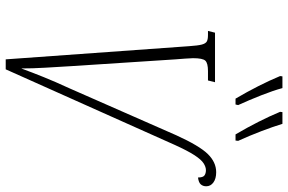

<svg xmlns="http://www.w3.org/2000/svg" viewBox="-184 -800 984 655"><g transform="rotate(90 307.5 -472.0)"><path d="M137 -626Q135 -656 131.5 -669Q128 -682 121 -686Q114 -690 99 -690H85L91 -714H260L254 -690H222Q195 -690 186.5 -681Q178 -672 178 -639Q178 -631 179.5 -611.5Q181 -592 182 -579L205 -226Q208 -176 210.5 -134Q213 -92 213 -53Q227 -91 242.5 -129.5Q258 -168 281 -218L441 -582Q477 -661 505 -689.5Q533 -718 567 -718Q589 -718 602 -708.5Q615 -699 615 -684Q615 -673 608.5 -665.5Q602 -658 585 -656Q585 -673 578 -678Q571 -683 560 -683Q549 -683 536.5 -675Q524 -667 509 -644Q494 -621 474 -577L216 0H182ZM438 -784Q391 -864 361 -936L362 -944H402Q411 -914 427 -872Q443 -830 460 -793L459 -784ZM316 -784Q269 -864 239 -936L240 -944H280Q288 -914 304.5 -872Q321 -830 338 -793L336 -784Z"/></g></svg>

Font: Noto Serif ExtraCondensed ExtraLight
Style: Italic
Weight: 200
Width: 2
Italic angle: -12°
Designer: Monotype Design Team
Foundry: Monotype Imaging Inc.
Version: Version 2.014; ttfautohint (v1.8.4.7-5d5b)